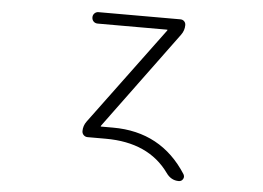

<svg xmlns="http://www.w3.org/2000/svg" viewBox="-49 -609 1098 801"><g transform="rotate(5 500.0 -208.5)"><path d="M434.6 -70.3Q636.7 -70.3 744.1 97.7Q747.1 103.5 747.1 108.4Q747.1 113.3 744.1 118.2Q738.3 127.9 726.6 127.9Q694.3 127.9 673.8 98.6Q587.9 -21.5 408.2 -21.5H332Q322.3 -21.5 315.4 -28.3Q308.6 -35.2 308.6 -44.9Q308.6 -67.4 322.3 -85.9L624 -493.2Q627 -497.1 623 -497.1H333Q322.3 -497.1 315.4 -503.9Q308.6 -510.7 308.6 -521.5Q308.6 -531.2 315.4 -538.1Q322.3 -544.9 332 -544.9H674.8Q684.6 -544.9 690.9 -538.6Q697.3 -532.2 697.3 -522.5Q697.3 -500 683.6 -481.4L383.8 -74.2Q380.9 -70.3 384.8 -70.3Z"/></g></svg>

Font: Rounded-L Mgen+ 1mn light
Style: Regular
Weight: 200
Designer: [Source Han Sans]
Ryoko NISHIZUKA  (kana & ideographs); Paul D. Hunt (Latin, Greek & Cyrillic); Wenlong ZHANG  (bopomofo
Version: Version 1.059.20150602